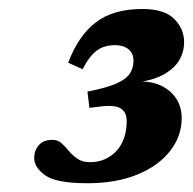

<svg xmlns="http://www.w3.org/2000/svg" viewBox="-20 -710 440 438"><path d="M184 -464 179.5 -501Q223 -509.5 245.5 -519.5Q268 -529.5 276.2 -542.2Q284.5 -555 284.5 -571Q284.5 -588.5 273 -597.8Q261.5 -607 242.5 -607Q217 -607 200 -594Q183 -581 168.5 -552L135.5 -567Q159 -629 198.8 -659.2Q238.5 -689.5 305 -689.5Q355 -689.5 377.5 -666.8Q400 -644 400 -614Q400 -591.5 388.8 -572.5Q377.5 -553.5 353.2 -540Q329 -526.5 291 -522L290.5 -524Q338 -526.5 366.2 -502.8Q394.5 -479 394.5 -440.5Q394.5 -399.5 368.2 -365.8Q342 -332 293.8 -312Q245.5 -292 179 -292Q108.5 -292 83.2 -310Q58 -328 58 -349.5Q58 -366.5 68.5 -378.8Q79 -391 99.5 -391Q112 -391 120.5 -383.2Q129 -375.5 137.2 -365.5Q145.5 -355.5 156.8 -347.8Q168 -340 185.5 -340Q204 -340 219.2 -346.8Q234.5 -353.5 245.8 -365.8Q257 -378 263 -395.2Q269 -412.5 269 -433.5Q269 -455 254.5 -463.2Q240 -471.5 205 -466.5Z"/></svg>

Font: Newsreader 16pt 16pt ExtraBold
Style: Italic
Weight: 800
Italic angle: -17°
Version: Version 1.003